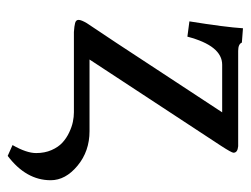

<svg xmlns="http://www.w3.org/2000/svg" viewBox="-97 -387 658 504"><g transform="rotate(90 232.0 -135.0)"><path d="M324.2 -41Q377 -41 415 -9.5Q453.1 22 453.1 61Q453.1 125.5 389.2 173.8L360.8 161.1Q381.8 124.5 381.8 99.1Q381.8 76.7 374 58.8Q366.2 41 354.5 30.3Q342.8 19.5 327.9 12.5Q313 5.4 299.8 2.7Q286.6 0 274.9 0H85.9H64Q48.3 -1 40.3 -3.2Q32.2 -5.4 32.2 -12.2Q32.2 -19.5 41 -34.2Q84.5 -98.6 162.8 -218.5Q241.2 -338.4 274.9 -389.2H149.9Q100.1 -389.2 76.2 -297.9L36.1 -303.2Q51.3 -397.9 54.2 -443.8L91.8 -440.9Q95.7 -431.2 113.8 -431.2H356.9H363.8Q380.9 -429.7 380.9 -418.9Q380.9 -414.1 362.8 -386.2L136.2 -41Z"/></g></svg>

Font: Common Serif Medium
Style: Regular
Weight: 500
Designer: Philipp H. Poll, Khaled Hosny
Foundry: Stefan Peev, Context Ltd.
Version: Version 1.026